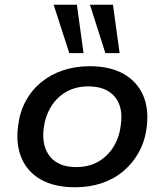

<svg xmlns="http://www.w3.org/2000/svg" viewBox="-20 -780 694 809"><path d="M296 9Q210 9 153 -23Q96 -55 71 -113.5Q46 -172 56 -248Q63 -307 88 -353.5Q113 -400 153 -433Q193 -466 245 -483.5Q297 -501 358 -501Q444 -501 501 -468.5Q558 -436 583 -378.5Q608 -321 598 -244Q591 -186 565.5 -139.5Q540 -93 500.5 -59.5Q461 -26 409.5 -8.5Q358 9 296 9ZM301 -76Q354 -76 393.5 -98.5Q433 -121 458 -161Q483 -201 489 -254Q500 -329 463.5 -372.5Q427 -416 352 -416Q301 -416 261 -394Q221 -372 196 -332Q171 -292 164 -239Q155 -164 191 -120Q227 -76 301 -76ZM424 -556 359 -760H456L484 -556ZM272 -556 206 -760H304L332 -556Z"/></svg>

Font: Nunito Sans 10pt SemiExpanded SemiBold
Style: Italic
Weight: 600
Width: 6
Italic angle: -9°
Designer: Vernon Adams
Foundry: Vernon Adams
Version: Version 3.101;gftools[0.9.27]